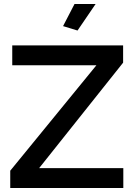

<svg xmlns="http://www.w3.org/2000/svg" viewBox="-20 -936 669 956"><path d="M31 -86 460 -611H41V-710H593V-624L175 -99H594V0H31ZM366 -784 294 -806 351 -916H456Z"/></svg>

Font: Raleway SemiBold
Style: Regular
Weight: 600
Designer: Matt McInerney, Pablo Impallari, Rodrigo Fuenzalida
Foundry: Matt McInerney, Pablo Impallari, Rodrigo Fuenzalida
Version: Version 4.026